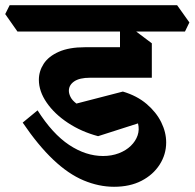

<svg xmlns="http://www.w3.org/2000/svg" viewBox="-67 -659 746 736"><path d="M370 57Q312 57 253.5 32.5Q195 8 137 -47Q79 -102 20 -189L77 -236Q134 -146 198 -103.5Q262 -61 328 -61Q361 -61 388.5 -71.5Q416 -82 434.5 -100Q453 -118 460.5 -140Q468 -162 462 -186L309 -137Q245 -154 193.5 -188Q142 -222 112 -265.5Q82 -309 82 -353Q82 -386 100.5 -414.5Q119 -443 158.5 -460.5Q198 -478 259 -478H429L515 -361H278Q238 -361 217.5 -347Q197 -333 197 -311Q197 -300 203.5 -287Q210 -274 226 -262L404 -308Q458 -292 495 -260.5Q532 -229 551 -190.5Q570 -152 570 -113Q570 -67 545 -28Q520 11 475.5 34Q431 57 370 57ZM0 -538 -47 -605 -30 -639H612L659 -573L642 -538ZM515 -361 393 -375V-581L426 -560L515 -493Z"/></svg>

Font: Eczar SemiBold
Style: Regular
Weight: 600
Designer: Vaibhav Singh
Foundry: Rosetta Type Foundry
Version: Version 2.000